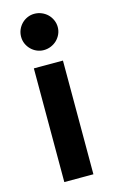

<svg xmlns="http://www.w3.org/2000/svg" viewBox="-111 -746 468 791"><g transform="rotate(-15 123.0 -351.0)"><path d="M43.9 0ZM185.1 -484.9V0H61V-484.9ZM200.2 -624Q200.2 -607.9 193.8 -594Q187.5 -580.1 176.8 -569.6Q166 -559.1 151.4 -553Q136.7 -546.9 120.6 -546.9Q105 -546.9 91.1 -553Q77.1 -559.1 66.7 -569.6Q56.2 -580.1 50 -594Q43.9 -607.9 43.9 -624Q43.9 -640.1 50 -654.3Q56.2 -668.5 66.7 -679Q77.1 -689.5 91.1 -695.6Q105 -701.7 120.6 -701.7Q136.7 -701.7 151.4 -695.6Q166 -689.5 176.8 -679Q187.5 -668.5 193.8 -654.3Q200.2 -640.1 200.2 -624Z"/></g></svg>

Font: Carlito
Style: Bold
Weight: 700
Designer: Lukasz Dziedzic
Foundry: tyPoland Lukasz Dziedzic
Version: Version 1.104